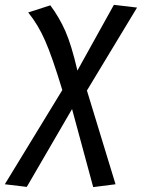

<svg xmlns="http://www.w3.org/2000/svg" viewBox="-93 -558 583 789"><path d="M264.2 -186 381.8 199.2 290 210.9 203.1 -109.9 17.1 210 -73.2 199.2 163.1 -188Q121.1 -326.2 92.3 -391.1Q64 -456.1 22.9 -506.8L113.8 -536.1Q150.9 -486.3 175.8 -429.7Q200.7 -373 225.1 -268.1L375 -538.1L470.2 -526.9Z"/></svg>

Font: FiraSans-Italic
Style: Italic
Weight: 400
Italic angle: -8°
Designer: Carrois Corporate & Edenspiekermann AG
Foundry: Carrois Corporate GbR & Edenspiekermann AG
Version: Version 3.106;PS 003.106;hotconv 1.0.70;makeotf.lib2.5.58329